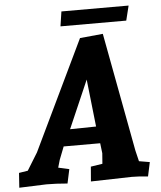

<svg xmlns="http://www.w3.org/2000/svg" viewBox="-88 -894 793 948"><g transform="rotate(-5 308.0 -419.5)"><path d="M622 -65 607 5Q562 0 527 0L324 5L330 -68L388 -77L392 -129L386 -179H205L180 -115L169 -77L223 -65L208 5Q151 0 104 0L-31 5L-26 -68L18 -75L71 -161L332 -705L446 -716L556 -128L569 -74ZM347 -498 244 -261 373 -263ZM567 -771H241L252 -844H585Z"/></g></svg>

Font: Andada SC
Style: Bold Italic
Weight: 700
Italic angle: -8.29999°
Designer: Carolina Giovagnoli
Foundry: Carolina Giovagnoli
Version: Version 1.003